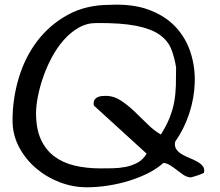

<svg xmlns="http://www.w3.org/2000/svg" viewBox="-20 -793 932 814"><path d="M33.2 -282.2Q33.2 -376 60.1 -464.4Q86.9 -552.7 139.6 -621.1Q192.4 -689.5 269 -731Q345.7 -772.5 445.3 -772.5Q542 -777.3 611.3 -751.5Q680.7 -725.6 724.1 -679.2Q767.6 -632.8 787.6 -571.3Q807.6 -509.8 805.7 -443.4Q803.7 -377 782.2 -311.5Q760.7 -246.1 722.7 -192.4Q718.8 -173.8 727.1 -161.1Q735.4 -148.4 750 -139.6Q764.6 -130.9 782.7 -123.5Q800.8 -116.2 815.9 -107.9Q831.1 -99.6 839.8 -88.4Q848.6 -77.1 844.7 -60.5Q839.8 -57.6 830.1 -53.7Q820.3 -49.8 810.5 -46.9Q800.8 -43.9 793 -42Q785.2 -40 784.2 -41Q768.6 -43.9 755.4 -53.2Q742.2 -62.5 729 -72.8Q715.8 -83 702.1 -91.8Q688.5 -100.6 672.9 -102.5Q647.5 -79.1 610.4 -60.1Q573.2 -41 529.8 -27.3Q486.3 -13.7 439 -6.3Q391.6 1 347.7 1Q289.1 1 232.9 -20.5Q176.8 -42 132.3 -80.1Q87.9 -118.2 60.5 -169.9Q33.2 -221.7 33.2 -282.2ZM132.8 -313.5Q132.8 -247.1 153.3 -202.1Q173.8 -157.2 210.4 -129.9Q247.1 -102.5 296.9 -90.8Q346.7 -79.1 406.2 -79.1Q429.7 -79.1 457.5 -79.6Q485.4 -80.1 512.7 -85.4Q540 -90.8 563.5 -103.5Q586.9 -116.2 601.6 -141.6L378.9 -344.7Q377.9 -344.7 377.4 -348.1Q377 -351.6 377 -353.5Q377 -365.2 381.8 -371.6Q386.7 -377.9 394.5 -381.3Q402.3 -384.8 411.1 -385.7Q419.9 -386.7 428.7 -386.7Q461.9 -386.7 491.7 -367.2Q521.5 -347.7 549.3 -321.3Q577.1 -294.9 605 -267.1Q632.8 -239.3 662.1 -222.7Q686.5 -261.7 699.7 -295.4Q712.9 -329.1 718.8 -361.8Q724.6 -394.5 725.6 -429.7Q726.6 -464.8 726.6 -506.8Q719.7 -550.8 705.6 -585.9Q691.4 -621.1 656.2 -646Q621.1 -670.9 557.1 -683.6Q493.2 -696.3 387.7 -695.3Q347.7 -695.3 313 -675.3Q278.3 -655.3 250 -623Q221.7 -590.8 199.7 -549.8Q177.7 -508.8 163.1 -466.3Q148.4 -423.8 140.6 -383.8Q132.8 -343.8 132.8 -313.5Z"/></svg>

Font: Architects Daughter-petzku
Style: Regular
Weight: 400
Designer: Kimberly Geswein
Foundry: Kimberly Geswein
Version: Version 1.000 2010 initial release